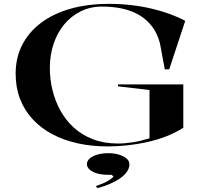

<svg xmlns="http://www.w3.org/2000/svg" viewBox="-20 -743 1053 994"><path d="M591 -296V-306H929V-82Q889 -56 841.5 -37.5Q794 -19 742.5 -7.5Q691 4 638.5 9.5Q586 15 537 15Q453 15 380 -1.5Q307 -18 248.5 -49.5Q190 -81 148 -127Q106 -173 83.5 -231.5Q61 -290 61 -362Q61 -444 95 -510.5Q129 -577 192 -624.5Q255 -672 344 -697.5Q433 -723 543 -723Q604 -723 660 -716.5Q716 -710 766.5 -698Q817 -686 860.5 -670Q904 -654 939 -635L856 -384H833L808 -519Q795 -569 768 -605Q741 -641 702.5 -664Q664 -687 615 -698Q566 -709 509 -709Q447 -709 397 -684Q347 -659 311.5 -615.5Q276 -572 257 -514.5Q238 -457 238 -391Q238 -334 251.5 -277.5Q265 -221 292.5 -171Q320 -121 362 -82.5Q404 -44 461.5 -22Q519 0 591 0Q627 0 668 -6.5Q709 -13 754 -27V-277ZM484 231 476 220Q495 214 513 206.5Q531 199 545.5 189.5Q560 180 568 171L558 162H539Q508 162 483.5 155Q459 148 444.5 135.5Q430 123 430 107Q430 90 445 77Q460 64 485.5 57Q511 50 541 50Q571 50 595.5 57.5Q620 65 635 77.5Q650 90 650 108Q650 127 637.5 145.5Q625 164 602 180Q579 196 549 209Q519 222 484 231Z"/></svg>

Font: Kalnia SemiExpanded
Style: Regular
Weight: 400
Width: 6
Designer: Frida Medrano
Foundry: Frida Medrano
Version: Version 1.105